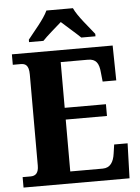

<svg xmlns="http://www.w3.org/2000/svg" viewBox="-61 -978 745 1025"><g transform="rotate(-5 311.5 -465.5)"><path d="M120 -784V-771H197C219 -795 269 -837 298 -863C326 -837 378 -793 400 -771H476V-784C447 -822 389 -886 369 -931H227C207 -886 149 -822 120 -784ZM23 0H591L597 -187H525L518 -139C512 -95 494 -64 453 -64H279V-342H500V-405H279V-650H425C468 -650 484 -626 488 -575L493 -527H566L563 -714H23V-658H65C88 -658 109 -651 109 -599V-110C109 -71 93 -56 66 -56H23Z"/></g></svg>

Font: Noto Serif Bengali SemiCondensed ExtraBold
Style: Regular
Weight: 800
Width: 4
Designer: Juan Bruce, Universal Thirst, Indian Type Foundry and the Monotype Design Team.
Foundry: Monotype Imaging Inc.
Version: Version 2.003